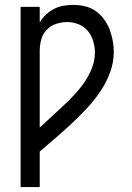

<svg xmlns="http://www.w3.org/2000/svg" viewBox="-20 -763 540 783"><path d="M64 0V-735H142V-671Q152 -689 167 -703Q182 -717 200 -726.5Q218 -736 238.5 -739.5Q259 -743 279 -743Q303 -743 326.5 -737.5Q350 -732 369.5 -718.5Q389 -705 403.5 -685.5Q418 -666 426.5 -644Q435 -622 439.5 -598.5Q444 -575 444 -552Q444 -508 428.5 -466.5Q413 -425 388.5 -389Q364 -353 334.5 -321.5Q305 -290 273 -260Q241 -230 208 -201.5Q175 -173 142 -145V0ZM142 -243Q166 -265 190 -287Q214 -309 237.5 -331Q261 -353 283.5 -377Q306 -401 324.5 -428Q343 -455 355 -485.5Q367 -516 367 -549Q367 -572 360 -595.5Q353 -619 338 -637Q323 -655 300.5 -664Q278 -673 254 -673Q231 -673 208.5 -665.5Q186 -658 170 -641Q154 -624 148 -601Q142 -578 142 -555Z"/></svg>

Font: Iosevka
Style: Regular
Weight: 400
Monospace: yes
Designer: Belleve Invis
Foundry: Belleve Invis
Version: Version 33.2.3; ttfautohint (v1.8.4)